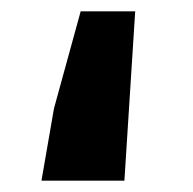

<svg xmlns="http://www.w3.org/2000/svg" viewBox="-20 -318 340 338"><path d="M53 0 75 -127 122 -298H218L199 0Z"/></svg>

Font: TT Toshiba Sans
Style: Bold
Weight: 700
Designer: Paul D. Hunt
Foundry: Toshiba Corporation
Version: Version 2.020;PS 2.000;hotconv 1.0.86;makeotf.lib2.5.63406